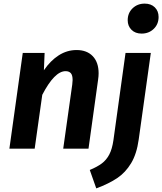

<svg xmlns="http://www.w3.org/2000/svg" viewBox="-20 -823 898 1063"><path d="M526 -417Q526 -401 523 -381L470 0H330L380 -355Q382 -375 382 -380Q382 -407 372 -418Q362 -429 343 -429Q282 -429 214 -298L172 0H32L106 -530H227L223 -434Q259 -487 305 -516.5Q351 -546 404 -546Q461 -546 493.5 -512Q526 -478 526 -417ZM477 118Q518 101 543.5 82Q569 63 585 32.5Q601 2 608 -47L675 -530H815L748 -51Q737 29 706 80.5Q675 132 629 163Q583 194 513 220ZM687 -711Q687 -751 714 -777Q741 -803 781 -803Q816 -803 837 -782.5Q858 -762 858 -729Q858 -689 831 -663Q804 -637 764 -637Q729 -637 708 -658Q687 -679 687 -711Z"/></svg>

Font: Fira Sans SemiBold
Style: Italic
Weight: 600
Italic angle: -8°
Designer: bBox Type GmbH & Carrois Corporate GbR & Edenspiekermann AG
Foundry: bBox Type GmbH & Carrois Corporate GbR & Edenspiekermann AG
Version: Version 4.301